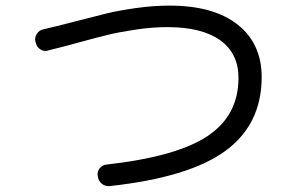

<svg xmlns="http://www.w3.org/2000/svg" viewBox="-20 -670 1040 671"><path d="M105.5 -519.5 103.5 -525.4Q100.6 -539.1 108.9 -551.8Q117.2 -564.5 130.9 -567.4Q170.9 -576.2 245.1 -595.7Q312.5 -613.3 352.5 -623Q392.6 -632.8 453.6 -641.6Q514.6 -650.4 572.3 -650.4Q726.6 -650.4 810.5 -584Q894.5 -517.6 894.5 -400.4Q894.5 -235.4 767.6 -142.6Q640.6 -49.8 362.3 -19.5Q347.7 -18.6 335.9 -27.8Q324.2 -37.1 322.3 -51.8L321.3 -56.6Q319.3 -70.3 328.1 -81.5Q336.9 -92.8 350.6 -94.7Q596.7 -122.1 705.1 -194.3Q813.5 -266.6 813.5 -397.5Q813.5 -483.4 749.5 -529.3Q685.5 -575.2 565.4 -575.2Q511.7 -575.2 453.1 -566.4Q394.5 -557.6 356.9 -548.3Q319.3 -539.1 254.9 -521.5Q210 -508.8 146.5 -493.2Q132.8 -489.3 120.6 -497.6Q108.4 -505.9 105.5 -519.5Z"/></svg>

Font: Rounded-L Mgen+ 2m regular
Style: Regular
Weight: 400
Designer: [Source Han Sans]
Ryoko NISHIZUKA  (kana & ideographs); Paul D. Hunt (Latin, Greek & Cyrillic); Wenlong ZHANG  (bopomofo
Version: Version 1.059.20150602